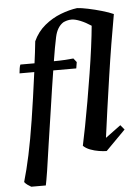

<svg xmlns="http://www.w3.org/2000/svg" viewBox="-58 -748 682 947"><g transform="rotate(-5 283.0 -274.0)"><path d="M58 155Q49 150 40 143.5Q31 137 25 129Q42 71 57.5 -1.5Q73 -74 88.5 -172.5Q104 -271 122 -407H49Q50 -420 52 -432Q54 -444 57 -450Q72 -450 90 -450Q108 -450 127 -450Q134 -500 140 -558Q161 -604 198 -634.5Q235 -665 278 -681.5Q321 -698 360 -703Q380 -702 413.5 -695Q447 -688 481.5 -678Q516 -668 538 -658Q526 -592 513 -513Q500 -434 488 -351.5Q476 -269 465 -192Q454 -115 446 -53L522 -109L541 -86L444 12Q428 12 406 8.5Q384 5 363 -3Q342 -11 329 -24Q337 -61 348 -117.5Q359 -174 370.5 -240.5Q382 -307 393 -375.5Q404 -444 412 -505Q420 -566 424 -610Q397 -628 371 -638.5Q345 -649 328 -649Q315 -649 304.5 -646Q294 -643 286 -639Q255 -619 244.5 -570.5Q234 -522 223 -452Q250 -452 275 -453.5Q300 -455 320 -457L335 -438L330 -407H216Q202 -320 188 -222.5Q174 -125 161 -42Q151 31 142.5 84.5Q134 138 130 155Z"/></g></svg>

Font: Labrada SemiBold
Style: Italic
Weight: 600
Italic angle: -7°
Designer: Mercedes Jáuregui
Foundry: Omnibus-Type Team
Version: Version 1.000; ttfautohint (v1.8.4.7-5d5b)